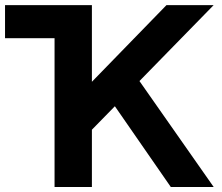

<svg xmlns="http://www.w3.org/2000/svg" viewBox="-20 -743 884 763"><path d="M345.2 -227.5V0H196.8V-591.3H0V-722.7H345.2V-418L641.6 -722.7H829.1L534.2 -420.9L829.1 0H658.7L436.5 -320.8Z"/></svg>

Font: Giphurs
Style: Bold
Weight: 700
Version: Version 0.920; ttfautohint (v1.8.4.7-5d5b)